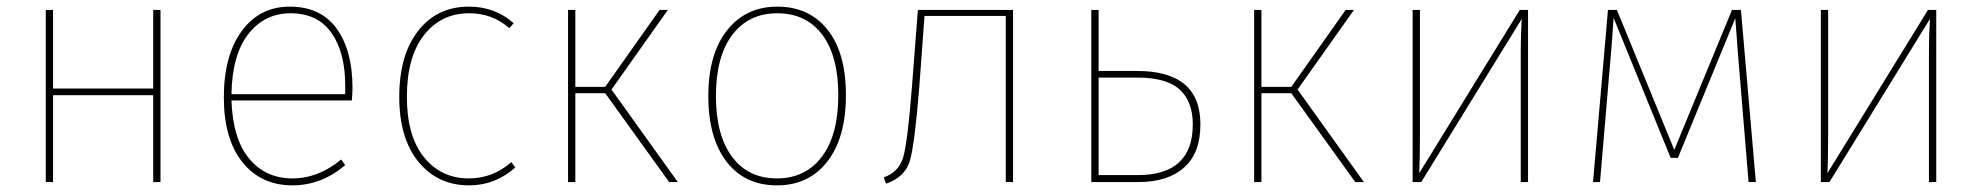

<svg xmlns="http://www.w3.org/2000/svg" viewBox="-20 -549 5977 579"><path d="M442 -262H140V0H118V-519H140V-282H442V-519H464V0H442Z M1021 -265V-292Q1021 -391 979.5 -450Q938 -509 856 -509Q778 -509 729 -446.5Q680 -384 678 -265ZM1043 -284Q1043 -268 1041 -246H678Q682 -130 731.5 -70.5Q781 -11 862 -11Q940 -11 1009 -68L1021 -51Q949 10 862 10Q767 10 711 -60Q655 -130 655 -255Q655 -382 709 -455.5Q763 -529 854 -529Q947 -529 995 -463Q1043 -397 1043 -284Z M1394 -529Q1473 -529 1529 -479L1516 -464Q1465 -509 1395 -509Q1310 -509 1258.5 -443Q1207 -377 1207 -257Q1207 -139 1258.5 -75Q1310 -11 1394 -11Q1466 -11 1522 -60L1534 -44Q1473 10 1395 10Q1300 10 1242 -61Q1184 -132 1184 -257Q1184 -383 1241 -456Q1298 -529 1394 -529Z M1824 -279 2024 0H1998L1805 -268H1715V0H1693V-519H1715V-287H1805L1969 -519H1994Z M2324 -509Q2238 -509 2188.5 -444Q2139 -379 2139 -259Q2139 -142 2187.5 -76.5Q2236 -11 2323 -11Q2409 -11 2458.5 -76.5Q2508 -142 2508 -262Q2508 -380 2459.5 -444.5Q2411 -509 2324 -509ZM2324 -529Q2420 -529 2475.5 -459.5Q2531 -390 2531 -262Q2531 -134 2475 -62Q2419 10 2323 10Q2226 10 2171 -61.5Q2116 -133 2116 -259Q2116 -386 2172.5 -457.5Q2229 -529 2324 -529Z M3035 -519V0H3013V-501H2768L2752 -284Q2738 -111 2723.5 -63Q2709 -15 2652 5L2645 -14Q2691 -30 2704 -76Q2717 -122 2730 -286L2748 -519Z M3293 -21H3411Q3577 -21 3577 -174Q3577 -243 3537.5 -279Q3498 -315 3410 -315H3293ZM3293 -335H3409Q3600 -335 3600 -174Q3600 -87 3550.5 -43.5Q3501 0 3414 0H3271V-519H3293Z M3893 -279 4093 0H4067L3874 -268H3784V0H3762V-519H3784V-287H3874L4038 -519H4063Z M4588 0H4566V-394Q4566 -442 4569 -492L4266 0H4240V-519H4262V-146Q4262 -73 4260 -27L4563 -519H4588Z M5275 0H5253L5221 -387L5213 -494L5040 -73H5018L4846 -495Q4841 -420 4838 -387L4805 0H4784L4829 -519H4856L5029 -97L5203 -519H5230Z M5819 0H5797V-394Q5797 -442 5800 -492L5497 0H5471V-519H5493V-146Q5493 -73 5491 -27L5794 -519H5819Z"/></svg>

Font: FiraSans
Style: Regular
Weight: 150
Designer: Carrois Corporate & Edenspiekermann AG
Foundry: Carrois Corporate GbR & Edenspiekermann AG
Version: Version 3.106;PS 003.106;hotconv 1.0.70;makeotf.lib2.5.58329